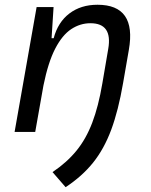

<svg xmlns="http://www.w3.org/2000/svg" viewBox="-20 -547 626 796"><path d="M40.5 0 131.8 -517.6H202.1L193.8 -388.7H202.6Q220.2 -455.1 267.8 -491.2Q315.4 -527.3 384.3 -527.3Q546.9 -527.3 514.2 -340.3L490.2 -202.1Q470.7 -88.9 441.2 -9.3Q411.6 70.3 366 127.2Q320.3 184.1 252 229L197.8 166.5Q257.3 126.5 297.1 77.6Q336.9 28.8 362.5 -38.6Q388.2 -106 404.3 -201.2L428.7 -344.2Q447.3 -450.7 355 -450.7Q312.5 -450.7 275.4 -426.3Q238.3 -401.9 209 -345.5Q179.7 -289.1 160.2 -192.9L126 0Z"/></svg>

Font: Cascadia Code NF SemiLight
Style: Italic
Weight: 350
Italic angle: -10°
Monospace: yes
Designer: Aaron Bell
Foundry: Saja Typeworks
Version: Version 2404.023; ttfautohint (v1.8.4)